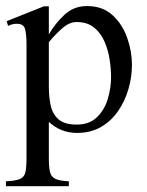

<svg xmlns="http://www.w3.org/2000/svg" viewBox="-25 -437 497 651"><path d="M422.4 -217.3Q422.4 -176.3 410.6 -135.5Q398.9 -94.7 375.7 -60.8Q352.5 -26.9 317.6 -6.6Q282.7 13.7 236.3 13.7Q180.7 13.7 140.6 -23.9V99.6Q140.6 129.4 144.5 146Q148.4 162.6 162.8 169.4Q177.2 176.3 208.5 177.7V194.3H-4.9V177.7Q28.3 176.3 43 169.7Q57.6 163.1 61.3 146.2Q64.9 129.4 64.9 97.2V-285.2Q64.9 -318.4 60.3 -337.4Q55.7 -356.4 32.2 -356.4Q16.6 -356.4 2.4 -349.1L-2.4 -365.2L123.5 -415.5H140.6V-320.3Q161.1 -356.4 193.1 -386.5Q225.1 -416.5 270 -416.5Q322.8 -416.5 356.4 -385.7Q390.1 -355 406.2 -308.8Q422.4 -262.7 422.4 -217.3ZM351.6 -175.3Q351.6 -203.1 346.7 -235.4Q341.8 -267.6 329.1 -296.6Q316.4 -325.7 293.5 -344Q270.5 -362.3 234.9 -362.3Q210.9 -362.3 187.5 -342.3Q164.1 -322.3 140.6 -293.9V-143.1Q140.6 -109.4 146.7 -80.1Q152.8 -50.8 173.1 -32.7Q193.4 -14.6 234.9 -14.6Q278.3 -14.6 304 -39.8Q329.6 -64.9 340.6 -102.1Q351.6 -139.2 351.6 -175.3Z"/></svg>

Font: Scheherazade New
Style: Regular
Weight: 400
Designer: SIL International
Foundry: SIL International
Version: Version 4.000